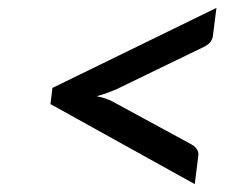

<svg xmlns="http://www.w3.org/2000/svg" viewBox="-20 -580 632 487"><path d="M108 -316 113 -357 529 -560 520 -489Q518 -471 497 -461L274 -353Q262 -348 249.5 -343.5Q237 -339 225 -336Q236 -334 248 -330Q260 -326 270 -320L467 -213Q485 -202 483 -185L474 -113Z"/></svg>

Font: Aleo Medium
Style: Italic
Weight: 500
Italic angle: -7°
Designer: Alessio Laiso
Foundry: Alessio Laiso
Version: Version 2.001;gftools[0.9.29]